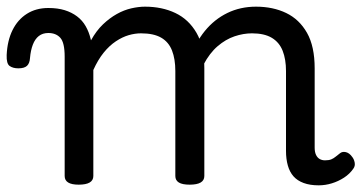

<svg xmlns="http://www.w3.org/2000/svg" viewBox="-75 -539 1085 576"><path d="M161 15Q140 15 129.5 8.5Q119 2 119 -11V-369Q119 -411 106 -425.5Q93 -440 70 -440Q53 -440 41.5 -431Q30 -422 23.5 -405Q17 -388 15 -365Q14 -349 6 -341.5Q-2 -334 -20 -334Q-36 -334 -46 -341Q-56 -348 -55 -374Q-53 -417 -37.5 -448.5Q-22 -480 5.5 -497.5Q33 -515 70 -515Q98 -515 119 -508.5Q140 -502 156 -490Q172 -478 182 -460.5Q192 -443 197 -422L198 -418Q214 -447 234 -466Q254 -485 275.5 -497Q297 -509 319 -514Q341 -519 360 -519Q411 -519 451 -500Q491 -481 514.5 -440.5Q538 -400 538 -334V-11Q538 2 527 8.5Q516 15 494 15Q472 15 461.5 8.5Q451 2 451 -11V-326Q451 -362 441 -387.5Q431 -413 408.5 -426Q386 -439 348 -439Q330 -439 311 -433.5Q292 -428 272.5 -415Q253 -402 236 -381Q219 -360 205 -329V-11Q205 2 194 8.5Q183 15 161 15ZM881 17Q855 17 836 10Q817 3 805.5 -10Q794 -23 788.5 -42.5Q783 -62 783 -86V-326Q783 -361 773 -386.5Q763 -412 740.5 -425.5Q718 -439 681 -439Q655 -439 628.5 -430Q602 -421 578 -400.5Q554 -380 535.5 -345Q517 -310 506 -259H480Q480 -316 495.5 -363.5Q511 -411 539.5 -446Q568 -481 607 -500Q646 -519 693 -519Q744 -519 783.5 -500Q823 -481 846 -440.5Q869 -400 869 -334V-96Q869 -83 873 -74.5Q877 -66 884 -62Q891 -58 900 -58Q912 -58 919 -61Q926 -64 932 -69Q938 -74 946 -80Q953 -85 963 -82.5Q973 -80 981 -69Q987 -62 989 -51.5Q991 -41 985 -33Q974 -17 957 -6Q940 5 920.5 11Q901 17 881 17Z"/></svg>

Font: Playwrite ID
Style: Regular
Weight: 400
Designer: Veronika Burian, José Scaglione
Foundry: TypeTogether
Version: Version 1.002